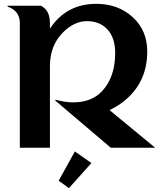

<svg xmlns="http://www.w3.org/2000/svg" viewBox="-20 -767 860 997"><path d="M83 0V-647.5Q83 -710.9 19.5 -732.4V-737.3H192.4Q239.3 -713.4 239.3 -647.5V-618.2Q324.2 -747.1 480.5 -747.1Q593.3 -747.1 669.4 -677.7Q744.6 -608.9 744.6 -499Q744.6 -337.9 622.6 -240.7Q589.8 -214.8 548.8 -195.3L785.6 0H555.2L266.1 -245.6L269.5 -249Q318.4 -235.4 360.4 -235.4Q455.6 -235.4 510.3 -293.9Q578.1 -366.7 578.1 -491.7Q578.1 -570.3 538.1 -613.8Q498.5 -657.2 431.6 -657.2Q364.3 -657.2 305.2 -596.7Q239.3 -529.3 239.3 -423.3V0ZM368.7 19.5 454.6 79.6 337.9 210 284.7 171.4Z"/></svg>

Font: Berenika
Style: Bold
Weight: 700
Designer: Wojciech Kalinowski "wmk69" (wmk69@o2.pl)
Foundry: Wojciech Kalinowski "wmk69" (wmk69@o2.pl)
Version: Version 3.1.0; 2021-05-14